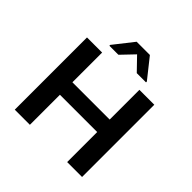

<svg xmlns="http://www.w3.org/2000/svg" viewBox="-224 -1098 1293 1293"><g transform="rotate(45 422.0 -452.0)"><path d="M101 0V-688H245V-405H600V-688H742V0H600V-286H245V0ZM247 -755V-763L358 -904H484L596 -763V-755H508L420 -846L333 -755Z"/></g></svg>

Font: Saira Expanded SemiBold
Style: Regular
Weight: 600
Width: 7
Designer: Hector Gatti with collaboration of the Omnibus-Type team
Foundry: Omnibus-Type
Version: Version 1.100; ttfautohint (v1.8.3)